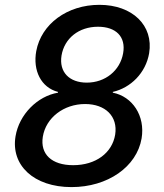

<svg xmlns="http://www.w3.org/2000/svg" viewBox="-20 -757 671 787"><path d="M273.1 9.9C421.5 9.9 540.5 -73.2 560.4 -189.6C576 -282.7 522.4 -361.5 442.5 -377.1V-380.3C515.6 -397 577.4 -457.7 591.3 -538.7C610.1 -652.3 523.1 -737.2 387.4 -737.2C255.3 -737.2 149.1 -658.4 128.6 -547.6C114 -468 148.4 -398.1 217.7 -380.3V-377.1C133.5 -362.9 58.6 -288 43.7 -198.5C23.8 -79.9 118.3 9.9 273.1 9.9ZM155.5 -196.4C168 -274.5 241.5 -330.6 328.8 -330.6C411.6 -330.6 463.8 -280.2 452.1 -205.3C440 -130.7 373.2 -79.9 279.8 -79.9C191.8 -79.9 144.2 -125 155.5 -196.4ZM232.2 -529.5C244 -600.1 303.3 -647.4 381.7 -647.4C454.9 -647.4 496.8 -606.9 484.7 -538.7C472.3 -468 411.9 -418.3 335.6 -418.3C264.9 -418.3 221.2 -460.9 232.2 -529.5Z"/></svg>

Font: Magic Ui Pro Medium
Style: Italic
Weight: 500
Italic angle: -9.39999°
Designer: Stefan Endress, Andreas Faust
Version: Version 1.000;FEAKit 1.0